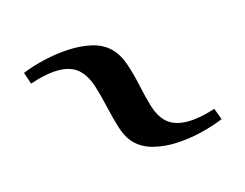

<svg xmlns="http://www.w3.org/2000/svg" viewBox="-34 -529 556 435"><g transform="rotate(30 244.0 -311.0)"><path d="M464 -378Q454 -354 438.5 -328.5Q423 -303 403.5 -281.5Q384 -260 361.5 -246.5Q339 -233 316 -233Q295 -233 272 -245Q249 -257 225.5 -272Q202 -287 179 -299Q156 -311 135 -311Q89 -311 50 -232L24 -245Q34 -269 50 -294.5Q66 -320 85.5 -341.5Q105 -363 127 -376.5Q149 -390 172 -390Q194 -390 218 -378Q242 -366 265 -351Q288 -336 310 -324Q332 -312 352 -312Q398 -312 438 -390L464 -378Z"/></g></svg>

Font: Kalpurush
Style: Regular
Weight: 400
Designer: Md. Tanbin Islam Siyam
Foundry: Tanbin Islam Siyam
Version: Version 0.258